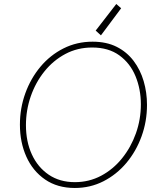

<svg xmlns="http://www.w3.org/2000/svg" viewBox="-20 -937 798 965"><path d="M356 7.8Q268.6 7.8 206.8 -34.7Q145 -77.1 112.5 -149.4Q80.1 -221.7 80.1 -310.5Q80.1 -393.1 107.2 -468Q134.3 -543 183.3 -601.6Q232.4 -660.2 299.3 -693.8Q366.2 -727.5 445.3 -727.5Q515.1 -727.5 566.4 -701.7Q617.7 -675.8 651.6 -630.9Q685.5 -585.9 702.1 -529.1Q718.8 -472.2 718.8 -409.7Q718.8 -326.7 691.4 -251.5Q664.1 -176.3 615 -117.9Q565.9 -59.6 499.8 -25.9Q433.6 7.8 356 7.8ZM356.4 -21.5Q427.7 -21.5 488.3 -53.7Q548.8 -85.9 593.5 -141.4Q638.2 -196.8 663.1 -266.8Q688 -336.9 688 -412.6Q688 -488.8 661.1 -554Q634.3 -619.1 579.8 -658.7Q525.4 -698.2 443.4 -698.2Q369.6 -698.2 308.6 -665.8Q247.6 -633.3 203.1 -577.9Q158.7 -522.5 134.5 -452.6Q110.4 -382.8 110.4 -308.1Q110.4 -225.6 140.1 -160.9Q169.9 -96.2 225.1 -58.8Q280.3 -21.5 356.4 -21.5ZM487.3 -759.3 460.9 -783.2 564.5 -917 588.9 -895.5Z"/></svg>

Font: Reddit Sans ExtraLight
Style: Italic
Weight: 250
Italic angle: -11.25°
Designer: Stephen Hutchings
Version: Version 1.013